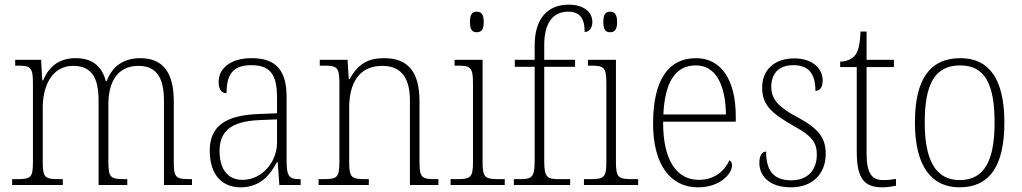

<svg xmlns="http://www.w3.org/2000/svg" viewBox="-20 -792 4377 822"><path d="M32 0H249V-25H237C173 -25 163 -30 163 -98V-331C163 -425 203 -510 293 -510C373 -510 402 -459 402 -361V0H525V-25H516C454 -25 444 -30 444 -99V-345C444 -436 479 -510 573 -510C652 -510 682 -456 682 -361V0H802V-25H796C734 -25 724 -30 724 -97V-359C724 -482 677 -543 581 -543C508 -543 460 -507 437 -445H433C417 -505 379 -543 304 -543C240 -543 192 -514 165 -448H161L156 -536H45V-511H55C111 -511 121 -504 121 -436V-99C121 -30 112 -25 49 -25H32Z M1010 10C1096 10 1138 -46 1165 -97H1169L1176 0H1267V-25H1263C1216 -25 1207 -38 1207 -109V-377C1207 -489 1163 -543 1058 -543C959 -543 916 -493 916 -442C916 -409 928 -393 950 -393C950 -470 974 -513 1056 -513C1147 -513 1166 -460 1166 -371V-307L1090 -304C945 -299 878 -252 878 -147C878 -40 934 10 1010 10ZM1018 -22C949 -22 920 -76 920 -145C920 -225 962 -273 1093 -278L1166 -281V-181C1166 -101 1104 -22 1018 -22Z M1344 0H1559V-25H1548C1485 -25 1475 -30 1475 -98V-331C1475 -432 1514 -510 1617 -510C1704 -510 1735 -450 1735 -361V0H1857V-25H1848C1786 -25 1776 -30 1776 -99V-357C1776 -484 1728 -543 1624 -543C1556 -543 1512 -518 1477 -453H1473L1468 -536H1349V-511H1365C1421 -511 1433 -506 1433 -438V-99C1433 -30 1423 -25 1360 -25H1344Z M2021 -654C2039 -654 2051 -663 2051 -698C2051 -732 2039 -742 2021 -742C2003 -742 1992 -732 1992 -698C1992 -663 2003 -654 2021 -654ZM1909 0H2141V-25H2120C2057 -25 2046 -30 2046 -99V-536H1926V-511H1938C1994 -511 2005 -505 2005 -435V-98C2005 -30 1994 -25 1931 -25H1909Z M2180 0H2421V-25H2376C2323 -25 2310 -31 2310 -103V-506H2442V-536H2310V-599C2310 -686 2342 -742 2412 -742C2469 -742 2483 -705 2483 -655C2501 -655 2516 -670 2516 -698C2516 -739 2481 -772 2415 -772C2323 -772 2269 -711 2269 -597V-536H2184V-506H2269V-103C2269 -31 2256 -25 2204 -25H2180Z M2592 -654C2610 -654 2622 -663 2622 -698C2622 -732 2610 -742 2592 -742C2574 -742 2563 -732 2563 -698C2563 -663 2574 -654 2592 -654ZM2480 0H2712V-25H2691C2628 -25 2617 -30 2617 -99V-536H2497V-511H2509C2565 -511 2576 -505 2576 -435V-98C2576 -30 2565 -25 2502 -25H2480Z M2968 10C3064 10 3114 -49 3114 -84C3114 -96 3109 -102 3103 -106C3082 -61 3040 -22 2972 -22C2878 -22 2818 -104 2819 -271H3130V-294C3130 -451 3067 -543 2960 -543C2842 -543 2776 -451 2776 -262C2776 -88 2850 10 2968 10ZM3088 -302H2820C2826 -431 2866 -512 2959 -512C3046 -512 3086 -427 3088 -302Z M3367 10C3456 10 3515 -45 3515 -133C3515 -197 3490 -239 3396 -289C3320 -330 3282 -362 3282 -421C3282 -473 3311 -513 3376 -513C3438 -513 3471 -481 3471 -403C3491 -403 3502 -419 3502 -448C3502 -496 3462 -542 3380 -542C3296 -542 3243 -493 3243 -418C3243 -344 3279 -309 3381 -251C3460 -208 3477 -178 3477 -130C3477 -65 3439 -20 3368 -20C3287 -20 3260 -67 3260 -143C3244 -143 3231 -129 3231 -94C3231 -45 3267 10 3367 10Z M3757 10C3776 10 3798 7 3816 3V-26C3796 -23 3782 -21 3761 -21C3712 -21 3690 -50 3690 -137V-505H3807V-536H3690V-657H3664C3662 -600 3654 -569 3638 -552C3625 -538 3604 -529 3577 -528V-505H3648V-142C3648 -29 3679 10 3757 10Z M4088 10C4214 10 4280 -78 4280 -267C4280 -455 4214 -543 4092 -543C3962 -543 3897 -454 3897 -267C3897 -79 3969 10 4088 10ZM4089 -21C3984 -21 3939 -109 3939 -267C3939 -430 3981 -512 4091 -512C4196 -512 4238 -433 4238 -267C4238 -113 4199 -21 4089 -21Z"/></svg>

Font: Noto Serif Myanmar SemiCondensed ExtraLight
Style: Regular
Weight: 200
Width: 4
Designer: Ben Mitchell and the Monotype Design Team
Foundry: Monotype Imaging Inc.
Version: Version 2.106